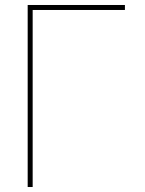

<svg xmlns="http://www.w3.org/2000/svg" viewBox="-20 -750 582 770"><path d="M111 -710V0H91V-730H481V-710Z"/></svg>

Font: Mplus 1p Thin
Style: Regular
Weight: 250
Version: Version 1.061